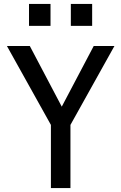

<svg xmlns="http://www.w3.org/2000/svg" viewBox="-20 -953 615 973"><path d="M238 0V-320L15 -720H131L317 -367H269L455 -720H560L337 -320V0ZM339 -822V-933H447V-822ZM127 -822V-933H236V-822Z"/></svg>

Font: Instrument Sans SemiCondensed Medium
Style: Regular
Weight: 500
Width: 4
Designer: Rodrigo Fuenzalida
Foundry: fragTYPE
Version: Version 1.000;gftools[0.9.28]